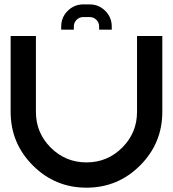

<svg xmlns="http://www.w3.org/2000/svg" viewBox="-20 -870 802 890"><path d="M29.3 -351.6V-703.1H146.5V-351.6Q146.5 -254.4 215.1 -185.8Q283.7 -117.2 380.9 -117.2Q478 -117.2 546.6 -185.8Q615.2 -254.4 615.2 -351.6V-703.1H732.4V-351.6Q732.4 -206.1 629.4 -103Q526.4 0 380.9 0Q235.4 0 132.3 -103Q29.3 -206.1 29.3 -351.6ZM366.2 -849.6H395.5Q438 -849.6 468 -819.6Q498 -789.6 498 -747.1V-732.4H439.5V-747.1Q439.5 -765.6 426.5 -778.3Q413.6 -791 395.5 -791H366.2Q348.1 -791 335.2 -778.3Q322.3 -765.6 322.3 -747.1V-732.4H263.7V-747.1Q263.7 -789.6 293.7 -819.6Q323.7 -849.6 366.2 -849.6Z"/></svg>

Font: Gerhaus
Style: Regular
Weight: 400
Designer: GGBotNet
Foundry: GGBotNet
Version: 1.01